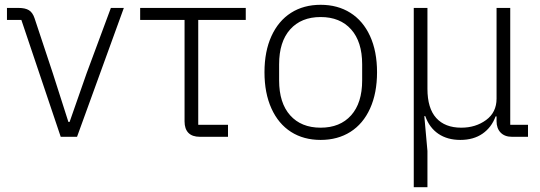

<svg xmlns="http://www.w3.org/2000/svg" viewBox="-20 -570 2252 800"><path d="M301 0H233L69 -487H9V-537H57Q85 -537 100.5 -527.5Q116 -518 124 -494L200 -265L265 -62H270L341 -265L442 -537H496Z M813 0Q781 0 765 -16.5Q749 -33 749 -64V-487H564V-537H1004V-487H806V-50H930V0Z M1082 -269Q1082 -356 1111 -419.5Q1140 -483 1192.5 -516.5Q1245 -550 1316 -550Q1387 -550 1440 -516.5Q1493 -483 1522 -419.5Q1551 -356 1551 -269Q1551 -182 1522 -118Q1493 -54 1440 -20.5Q1387 13 1316 13Q1245 13 1192.5 -20.5Q1140 -54 1111 -118Q1082 -182 1082 -269ZM1489 -235V-302Q1489 -396 1443 -447.5Q1397 -499 1316 -499Q1235 -499 1189 -447.5Q1143 -396 1143 -302V-235Q1143 -141 1189 -89.5Q1235 -38 1316 -38Q1397 -38 1443 -89.5Q1489 -141 1489 -235Z M1704 210V-537H1761V-200Q1761 -119 1797.5 -78.5Q1834 -38 1902 -38Q1962 -38 2005.5 -70Q2049 -102 2049 -159V-537H2106V-50H2180V0H2113Q2083 0 2066 -17.5Q2049 -35 2049 -65V-85H2045Q2028 -39 1990.5 -13Q1953 13 1898 13Q1844 13 1806.5 -12.5Q1769 -38 1752 -86H1748L1761 59V210Z"/></svg>

Font: IBM Plex Sans JP Light
Style: Regular
Weight: 300
Designer: Mike Abbink; Paul van der Laan; Pieter van Rosmalen; Wujin Sim; Yejin Wi; Jinhee Kim; Boomi Park; Yona Kim; Kichan Ma
Foundry: Sandoll Inc.
Version: Version 1.002